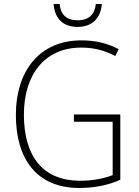

<svg xmlns="http://www.w3.org/2000/svg" viewBox="-20 -926 690 956"><path d="M487 -906H457C452 -855 423 -825 367 -825C311 -825 281 -854 277 -906H247C252 -832 296 -792 366 -792C438 -792 481 -834 487 -906ZM348 -356V-320H541V-54C497 -37 442 -26 379 -26C198 -26 99 -142 99 -356C99 -552 201 -689 384 -689C440 -689 497 -678 554 -647L571 -681C513 -712 452 -725 385 -725C176 -725 59 -571 59 -355C59 -131 165 10 375 10C446 10 518 -3 579 -31V-356Z"/></svg>

Font: Noto Sans Malayalam SemiCondensed ExtraLight
Style: Regular
Weight: 200
Width: 4
Designer: Jelle Bosma - Monotype Design Team
Foundry: Monotype Imaging Inc.
Version: Version 2.104